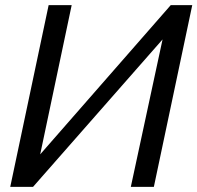

<svg xmlns="http://www.w3.org/2000/svg" viewBox="-20 -730 771 750"><path d="M20 0 170 -710H260L137 -127L647 -710H731L581 0H491L615 -576L109 0Z"/></svg>

Font: Raleway Medium
Style: Italic
Weight: 500
Italic angle: -12°
Designer: Matt McInerney, Pablo Impallari, Rodrigo Fuenzalida
Foundry: Matt McInerney, Pablo Impallari, Rodrigo Fuenzalida
Version: Version 4.026